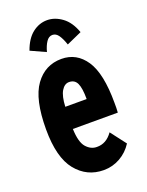

<svg xmlns="http://www.w3.org/2000/svg" viewBox="-129 -718 607 795"><g transform="rotate(-20 175.0 -321.0)"><path d="M189 11Q115 11 68 -47Q21 -105 21 -229Q21 -362 64.5 -422Q108 -482 180 -482Q247 -482 286 -423.5Q325 -365 325 -236Q325 -225 325 -214Q325 -203 324 -193H126Q128 -134 148 -111.5Q168 -89 194 -89Q236 -88 264 -128L316 -60Q295 -27 261.5 -8Q228 11 189 11ZM128 -290H222Q222 -338 212 -359.5Q202 -381 177 -381Q157 -381 143.5 -358.5Q130 -336 128 -290ZM134 -529 68 -559Q85 -607 114.5 -630Q144 -653 179 -653Q213 -653 244.5 -630Q276 -607 293 -559L226 -529Q217 -556 206 -572Q195 -588 179 -588Q163 -588 152 -571.5Q141 -555 134 -529Z"/></g></svg>

Font: Inconsolata ExtraCondensed Black
Style: Regular
Weight: 900
Width: 2
Monospace: yes
Designer: Raph Levien, Cyreal, Brenton Simpson
Foundry: Raph Levien, Cyreal, Google
Version: Version 3.001; ttfautohint (v1.8.2.53-6de2)